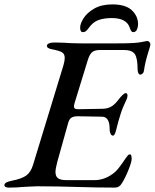

<svg xmlns="http://www.w3.org/2000/svg" viewBox="-60 -847 703 872"><path d="M-40 -7Q-39 -20 -7 -26Q39 -35 59.5 -50Q80 -65 90 -98L228 -550Q234 -571 234 -584Q234 -602 221.5 -609.5Q209 -617 177 -623Q153 -627 153 -639Q153 -646 162.5 -650Q172 -654 188 -654L228 -653Q267 -650 311 -650H473Q554 -650 580 -655.5Q606 -661 609 -661Q614 -661 618.5 -656Q623 -651 623 -645Q623 -639 614 -612Q598 -560 594 -527Q593 -518 587.5 -513Q582 -508 577 -508Q572 -508 568.5 -514.5Q565 -521 565 -531Q565 -582 552.5 -601Q540 -620 502 -620H395Q371 -620 359 -610.5Q347 -601 339 -575L279 -380Q276 -370 276 -363Q276 -350 296 -351L408 -353Q432 -354 448.5 -365Q465 -376 480 -397Q487 -406 496 -415Q505 -424 511 -424Q519 -424 519 -413Q519 -406 516 -398Q497 -359 488 -330Q479 -303 467 -255Q461 -231 453 -231Q446 -231 442 -240Q438 -249 438 -258Q439 -317 403 -317L293 -319Q275 -319 265 -313Q255 -307 250 -290L200 -111Q192 -81 192 -66Q192 -46 203.5 -37.5Q215 -29 240 -29H370Q412 -29 450 -56Q466 -67 480 -85Q494 -103 512 -130Q516 -136 520.5 -141Q525 -146 530 -146Q538 -146 538 -125Q538 -111 522.5 -73Q507 -35 493 -14Q482 5 462 5Q381 5 286 2Q252 1 206.5 0Q161 -1 109 -1Q93 -1 73.5 0.5Q54 2 45 2Q15 5 -19 5Q-40 5 -40 -7ZM567 -740Q567 -723 561.5 -712Q556 -701 545 -701Q540 -701 537 -705Q534 -709 532 -714Q530 -719 529 -722Q514 -765 448 -765Q413 -765 387.5 -756Q362 -747 343 -720Q335 -709 329.5 -705Q324 -701 316 -701Q304 -701 304 -722Q304 -739 319.5 -764Q335 -789 368 -808Q401 -827 450 -827Q510 -827 538 -801Q566 -775 567 -740Z"/></svg>

Font: EB Garamond Medium
Style: Italic
Weight: 500
Italic angle: -17.2°
Designer: Georg Duffner and Octavio Pardo
Foundry: Georg Duffner
Version: Version 1.000